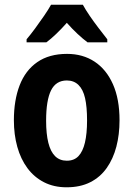

<svg xmlns="http://www.w3.org/2000/svg" viewBox="-20 -786 567 816"><path d="M488 -275Q488 -214 474.5 -162.5Q461 -111 433.5 -72Q406 -33 363.5 -11.5Q321 10 263 10Q209 10 167 -11.5Q125 -33 96.5 -71.5Q68 -110 53.5 -162Q39 -214 39 -275Q39 -360 63.5 -423.5Q88 -487 138.5 -522Q189 -557 265 -557Q332 -557 382 -524Q432 -491 460 -428Q488 -365 488 -275ZM176 -273Q176 -217 185.5 -179Q195 -141 214.5 -122Q234 -103 264 -103Q295 -103 313.5 -122.5Q332 -142 341 -180Q350 -218 350 -274Q350 -332 341.5 -369Q333 -406 313.5 -425Q294 -444 264 -444Q218 -444 197 -402Q176 -360 176 -273ZM332 -766Q344 -744 361.5 -718.5Q379 -693 398.5 -667.5Q418 -642 436 -619V-606H352Q332 -621 309.5 -642Q287 -663 264 -689Q241 -663 218.5 -641.5Q196 -620 177 -606H93V-619Q110 -639 129.5 -665.5Q149 -692 167.5 -719Q186 -746 197 -766Z"/></svg>

Font: Noto Sans Condensed
Style: Regular
Weight: 400
Width: 3
Version: Version 2.013